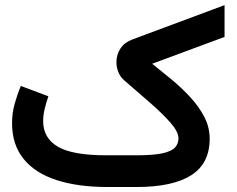

<svg xmlns="http://www.w3.org/2000/svg" viewBox="-20 -749 951 769"><path d="M525.9 -127Q594.2 -127 630.6 -135Q667 -143.1 680.9 -158.2Q694.8 -173.3 694.8 -194.8Q694.8 -221.2 662.8 -257.6Q630.9 -293.9 581.3 -337.2Q531.7 -380.4 478 -426.8Q461.9 -440.4 454.1 -460Q446.3 -479.5 446.3 -499.5Q446.3 -530.3 462.4 -554.7Q478.5 -579.1 509.8 -590.8L879.4 -728.5V-601.1L589.4 -493.7Q625 -465.3 665 -432.4Q705.1 -399.4 740.2 -361.8Q775.4 -324.2 797.6 -282.2Q819.8 -240.2 819.8 -193.4Q819.8 -94.2 745.8 -47.1Q671.9 0 526.4 0H410.2Q292 0 206.3 -27.8Q120.6 -55.7 74.5 -112.5Q28.3 -169.4 28.3 -255.9Q28.3 -296.4 38.8 -333.7Q49.3 -371.1 63.5 -404.8L173.8 -363.3Q166 -341.8 159.4 -314.9Q152.8 -288.1 152.8 -263.2Q153.3 -195.3 212.4 -161.1Q271.5 -127 405.3 -127Z"/></svg>

Font: Vazir FD-UI
Style: Bold-FD-UI
Weight: 700
Designer: Saber Rastikerdar
Foundry: Saber Rastikerdar
Version: Version 30.0.0